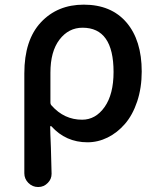

<svg xmlns="http://www.w3.org/2000/svg" viewBox="-20 -582 663 805"><path d="M139.6 202.1Q116.2 202.1 99.1 185.1Q82 168 82 144.5V-274.4Q82 -414.1 151.4 -488.3Q220.7 -562.5 331.1 -562.5Q446.3 -562.5 510.3 -487.8Q574.2 -413.1 574.2 -282.2Q574.2 -213.9 555.2 -156.7Q536.1 -99.6 503.9 -62.5Q471.7 -25.4 431.2 -5.4Q390.6 14.6 346.7 14.6Q255.9 14.6 195.3 -52.7Q193.4 -53.7 191.9 -53.2Q190.4 -52.7 190.4 -50.8Q190.4 -32.2 193.4 37.1Q196.3 138.7 196.3 146.5Q196.3 168.9 180.7 184.6Q164.1 202.1 140.6 202.1ZM324.2 -80.1Q380.9 -80.1 418.5 -133.3Q456.1 -186.5 456.1 -280.3Q456.1 -465.8 326.2 -465.8Q267.6 -465.8 229.5 -416Q191.4 -366.2 191.4 -277.3V-152.3Q191.4 -144.5 196.3 -139.6Q249 -80.1 324.2 -80.1Z"/></svg>

Font: Gen Jyuu Gothic P Medium
Style: Regular
Weight: 500
Designer: [Source Han Sans]
Ryoko NISHIZUKA  (kana & ideographs); Paul D. Hunt (Latin, Greek & Cyrillic); Wenlong ZHANG  (bopomofo
Version: Version 1.002.20150607